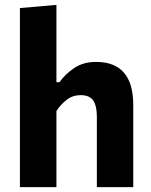

<svg xmlns="http://www.w3.org/2000/svg" viewBox="-20 -766 618 786"><path d="M61.5 0V-733L211 -746V-429.5H223.5Q246 -461.5 283 -487Q320 -512.5 373.5 -512.5Q525.5 -512.5 525.5 -336V0H376.5V-288Q376.5 -331.5 362 -354Q347.5 -376.5 310 -376.5Q277.5 -376.5 253 -357.5Q228.5 -338.5 211 -311.5V0Z"/></svg>

Font: Commissioner
Style: Bold
Weight: 700
Designer: Kostas Bartsokas
Foundry: Kostas Bartsokas
Version: Version 1.000; ttfautohint (v1.8.3)